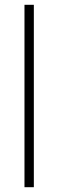

<svg xmlns="http://www.w3.org/2000/svg" viewBox="-20 -780 242 800"><path d="M121 0H82V-760H121Z"/></svg>

Font: Noto Sans Gujarati SemiCondensed ExtraLight
Style: Regular
Weight: 200
Width: 4
Designer: Jelle Bosma - Monotype Design Team, Universal Thirst
Foundry: Monotype Imaging Inc.
Version: Version 2.106; ttfautohint (v1.8.4.7-5d5b)